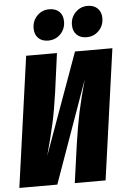

<svg xmlns="http://www.w3.org/2000/svg" viewBox="-61 -974 678 1018"><g transform="rotate(-5 278.0 -465.0)"><path d="M459 0H295L324 -207Q338 -303 353.5 -375.5Q369 -448 396 -544L202 0H0L97 -695H261L233 -488Q220 -395 204 -323Q188 -251 162 -156L357 -695H556ZM149 -836Q149 -876 175.5 -903Q202 -930 240 -930Q274 -930 293.5 -911Q313 -892 313 -859Q313 -819 286.5 -792Q260 -765 221 -765Q187 -765 168 -784.5Q149 -804 149 -836ZM353 -836Q353 -876 379.5 -903Q406 -930 444 -930Q478 -930 497.5 -910.5Q517 -891 517 -859Q517 -819 490.5 -792Q464 -765 425 -765Q392 -765 372.5 -784.5Q353 -804 353 -836Z"/></g></svg>

Font: Fira Sans Extra Condensed ExtraBold
Style: Italic
Weight: 800
Width: 3
Italic angle: -8°
Designer: Carrois Corporate & Edenspiekermann AG
Foundry: Carrois Corporate GbR & Edenspiekermann AG
Version: Version 4.203